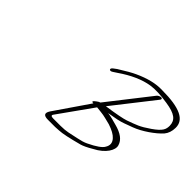

<svg xmlns="http://www.w3.org/2000/svg" viewBox="-112 -954 1242 1242"><g transform="rotate(45 509.5 -333.0)"><path d="M566.2 -286C570.4 -285 583 -284 602.3 -282C637.7 -279 669.6 -268 697.2 -262C736.4 -249 763.5 -234 778.6 -217C799.2 -195 801.9 -171 785.3 -145C775.3 -126 741.9 -102 685.1 -75C666.6 -66 645.1 -60 616.3 -54C560.6 -43 539.7 -34 483.3 -34H416.5C397.5 -34 391.5 -40 398.9 -51ZM784.1 -610 559.3 -323C558.7 -322 558.7 -322 557.5 -322C553.9 -322 546.7 -318 536 -310C516.9 -296 510.4 -287 530.8 -287L368.9 -51C347.7 -18 360.8 -4 397.8 -4H463.8C472.8 -4 483 -5 497.9 -6C527.3 -7 582.4 -19 660.8 -40C678.2 -45 704.5 -57 737.9 -77C815 -116 848.6 -175 836.9 -210C825.8 -248 790.7 -274 729.4 -290C708.3 -295 669.2 -308 642.8 -310C698.5 -319 738.1 -327 761.4 -336C784.7 -345 804.4 -352 821.2 -358C881 -380 956.7 -433 993.2 -474C1010.1 -494 1018.9 -520 1019.2 -551C1020.6 -625 948 -662 783.6 -662C727.2 -664 664.4 -649 593.3 -616C568.8 -605 532.3 -584 482.8 -553L461.3 -537C439.4 -521 455 -504 477.4 -521L500.4 -536C575.5 -588 645.4 -619 710.1 -629C748.5 -635 798.9 -633 862.6 -623C948.5 -610 981.7 -585 982.8 -534C982.5 -501 975.5 -479 912.3 -435C849.1 -391 825.1 -385 762.3 -362C739.6 -354 685.1 -343 601.2 -331L820.1 -610C826 -618 823 -625 813.4 -625C803.8 -625 790 -618 784.1 -610Z"/></g></svg>

Font: MewTooHand
Style: UltimateItaWide
Weight: 400
Designer: Mew Too, Robert Jablonski
Version: Version 0.77